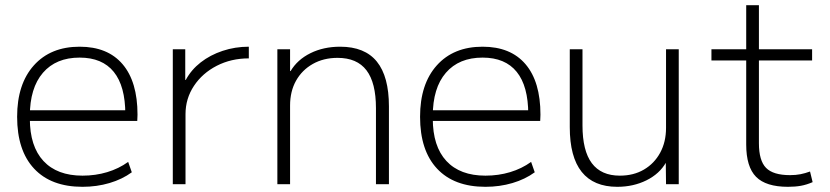

<svg xmlns="http://www.w3.org/2000/svg" viewBox="-20 -710 3200 740"><path d="M298 10Q177 10 111.5 -60Q46 -130 46 -260Q46 -386 110.5 -458Q175 -530 287 -530Q395 -530 452.5 -462.5Q510 -395 510 -268Q510 -261 509.5 -255Q509 -249 509 -244H73V-285H475L463 -270Q463 -378 418.5 -433Q374 -488 287 -488Q196 -488 145.5 -429.5Q95 -371 95 -263V-253Q95 -146 147.5 -89.5Q200 -33 298 -33Q348 -33 393 -46.5Q438 -60 474 -86L488 -46Q451 -19 402 -4.5Q353 10 298 10Z M646 0V-520H694V-402H696Q717 -441 753.5 -469.5Q790 -498 838 -514Q886 -530 939 -530V-485Q871 -485 815.5 -456.5Q760 -428 727.5 -379Q695 -330 695 -270V0Z M1049 0V-520H1098V-436H1100Q1126 -480 1176.5 -505Q1227 -530 1291 -530Q1386 -530 1432.5 -472.5Q1479 -415 1479 -300V0H1429V-293Q1429 -391 1392.5 -439Q1356 -487 1281 -487Q1227 -487 1185.5 -463.5Q1144 -440 1121 -399Q1098 -358 1098 -303V0Z M1851 10Q1730 10 1664.5 -60Q1599 -130 1599 -260Q1599 -386 1663.5 -458Q1728 -530 1840 -530Q1948 -530 2005.5 -462.5Q2063 -395 2063 -268Q2063 -261 2062.5 -255Q2062 -249 2062 -244H1626V-285H2028L2016 -270Q2016 -378 1971.5 -433Q1927 -488 1840 -488Q1749 -488 1698.5 -429.5Q1648 -371 1648 -263V-253Q1648 -146 1700.5 -89.5Q1753 -33 1851 -33Q1901 -33 1946 -46.5Q1991 -60 2027 -86L2041 -46Q2004 -19 1955 -4.5Q1906 10 1851 10Z M2359 10Q2268 10 2222 -47.5Q2176 -105 2176 -220V-520H2225V-227Q2225 -129 2261 -81Q2297 -33 2369 -33Q2422 -33 2462 -56.5Q2502 -80 2524.5 -121.5Q2547 -163 2547 -217V-520H2596V0H2547L2546 -84H2547Q2522 -40 2471.5 -15Q2421 10 2359 10Z M3017 10Q2932 10 2894 -28.5Q2856 -67 2856 -153V-477H2722V-520H2856V-690H2905V-520H3110V-477H2905V-158Q2905 -91 2932.5 -63Q2960 -35 3025 -35Q3047 -35 3065 -38.5Q3083 -42 3102 -49L3112 -8Q3089 2 3067 6Q3045 10 3017 10Z"/></svg>

Font: M PLUS 2 Thin Light
Style: Regular
Weight: 300
Version: Version 1.001